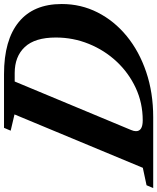

<svg xmlns="http://www.w3.org/2000/svg" viewBox="4 -871 802 980"><g transform="rotate(-90 405.0 -381.0)"><path d="M-65 0 -50.5 -34 38.5 -53 311 -708 228 -727.5 242.5 -761.5H516.5Q690.5 -761.5 782.5 -686.2Q874.5 -611 874.5 -467Q874.5 -368.5 831.5 -283.8Q788.5 -199 710.8 -135.2Q633 -71.5 527.5 -35.8Q422 0 296.5 0ZM280.5 -53.5Q369.5 -53.5 446.2 -89.2Q523 -125 580.8 -186.8Q638.5 -248.5 671 -328.5Q703.5 -408.5 703.5 -497Q703.5 -603.5 655.2 -655.2Q607 -707 522 -707H479L231.5 -113Q225.5 -99 225.5 -88Q225.5 -53.5 280.5 -53.5Z"/></g></svg>

Font: Libre Caslon Text Bold
Style: Italic
Weight: 700
Italic angle: -22.583°
Designer: Pablo Impallari, Rodrigo Fuenzalida, Katja Schimmel
Foundry: Pablo Impallari, Rodrigo Fuenzalida
Version: Version 2.000